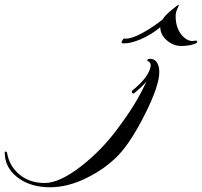

<svg xmlns="http://www.w3.org/2000/svg" viewBox="-555 -514 852 810"><path d="M117 -210Q117 -153 58 -35Q-1 83 -54.5 139.5Q-108 196 -188 236Q-268 276 -344 276Q-420 276 -472 241Q-535 198 -535 130Q-535 125 -530.5 125.5Q-526 126 -525 132Q-515 188 -472 223Q-429 258 -366.5 258Q-304 258 -213 187.5Q-122 117 -51 18Q23 -81 63 -171Q46 -149 10 -120Q8 -118 5 -120Q-2 -125 3 -132Q73 -188 81 -236Q81 -252 69 -256Q64 -259 68 -263Q72 -266 78 -266Q106 -266 115 -231Q117 -222 117 -210ZM257 -341Q260 -341 268.5 -342.5Q277 -344 277 -337.5Q277 -331 255.5 -325.5Q234 -320 208 -320Q182 -320 159 -336Q122 -361 121 -399Q82 -367 40 -349Q-2 -331 -30 -331Q-42 -331 -42 -334.5Q-42 -338 -38 -345Q-34 -352 -29.5 -351.5Q-25 -351 -24 -351Q2 -351 46 -375Q90 -399 131 -432Q141 -449 168.5 -471.5Q196 -494 198 -494Q202 -494 194 -478.5Q186 -463 186 -446Q186 -394 215 -362Q235 -341 257 -341Z"/></svg>

Font: Arizonia
Style: Regular
Weight: 400
Designer: Robert E. Leuschke
Foundry: Robert E. Leuschke
Version: Version 1.003